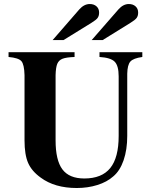

<svg xmlns="http://www.w3.org/2000/svg" viewBox="-20 -924 762 963"><path d="M693.8 -662.1V-638.2Q648.4 -631.8 633.8 -615.2Q619.1 -598.6 618.2 -554.2V-242.2Q618.2 -173.3 599.9 -120.1Q581.5 -66.9 547.9 -39.1Q516.6 -11.2 468.5 3.9Q420.4 19 365.2 19Q254.4 19 184.1 -33.2Q139.2 -65.4 121.1 -106.7Q103 -147.9 103 -220.2V-546.9Q101.6 -601.1 87.2 -617.4Q72.8 -633.8 22.9 -638.2V-662.1H354V-638.2Q312.5 -636.7 293.7 -629.4Q274.9 -622.1 267.3 -604Q259.8 -585.9 258.8 -546.9V-220.2Q258.8 -120.1 293 -74.5Q327.1 -28.8 402.8 -28.8Q490.7 -28.8 533 -81.1Q575.2 -133.3 575.2 -242.2V-541Q575.2 -594.2 555.2 -614.5Q535.2 -634.8 479 -638.2V-662.1ZM244.1 -723.1 377.9 -877Q401.9 -903.8 430.2 -903.8Q451.2 -903.8 464.1 -892.1Q477.1 -880.4 477.1 -860.8Q477.1 -844.2 469.5 -834Q461.9 -823.7 438 -809.1L298.8 -723.1ZM439.9 -723.1 574.2 -877Q598.1 -903.8 626 -903.8Q647 -903.8 659.9 -892.1Q672.9 -880.4 672.9 -860.8Q672.9 -844.2 665.3 -834Q657.7 -823.7 633.8 -809.1L495.1 -723.1Z"/></svg>

Font: Accordance
Style: Bold
Weight: 700
Version: Version 1.2 (build January 31, 2020) Miklal Software Solutio